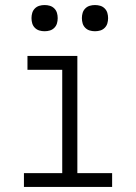

<svg xmlns="http://www.w3.org/2000/svg" viewBox="-20 -742 540 762"><path d="M75 0V-55H227V-465H89V-520H287V-55H425V0ZM357 -618Q346 -618 336 -621Q326 -624 318.5 -631.5Q311 -639 308 -649Q305 -659 305 -670Q305 -681 308 -691Q311 -701 318.5 -708.5Q326 -716 336 -719Q346 -722 357 -722Q368 -722 378 -719Q388 -716 395.5 -708.5Q403 -701 406 -691Q409 -681 409 -670Q409 -659 406 -649Q403 -639 395.5 -631.5Q388 -624 378 -621Q368 -618 357 -618ZM157 -618Q146 -618 136 -621Q126 -624 118.5 -631.5Q111 -639 108 -649Q105 -659 105 -670Q105 -681 108 -691Q111 -701 118.5 -708.5Q126 -716 136 -719Q146 -722 157 -722Q168 -722 178 -719Q188 -716 195.5 -708.5Q203 -701 206 -691Q209 -681 209 -670Q209 -659 206 -649Q203 -639 195.5 -631.5Q188 -624 178 -621Q168 -618 157 -618Z"/></svg>

Font: Iosevka Custom Light
Style: Regular
Weight: 300
Monospace: yes
Designer: Belleve Invis
Foundry: Belleve Invis
Version: Version 27.3.5